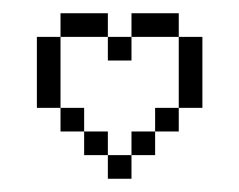

<svg xmlns="http://www.w3.org/2000/svg" viewBox="-20 -270 361 290"><path d="M35.7 -214.3V-107.1H71.4V-214.3ZM71.4 -107.1V-71.4H107.1V-107.1ZM107.1 -71.4V-35.7H142.9V-71.4ZM142.9 -35.7V0H178.6V-35.7ZM178.6 -71.4V-35.7H214.3V-71.4ZM214.3 -107.1V-71.4H250V-107.1ZM250 -214.3V-107.1H285.7V-214.3ZM250 -214.3V-250H178.6V-214.3ZM71.4 -250V-214.3H142.9V-250ZM142.9 -214.3V-178.6H178.6V-214.3Z"/></svg>

Font: Gossip Icons Low Pixel
Style: Regular
Weight: 500
Designer: Deborah Khodanovich
Version: Version 1.001;Glyphs 3.3.1 (3343)